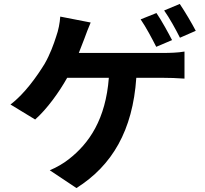

<svg xmlns="http://www.w3.org/2000/svg" viewBox="-20 -874 1040 972"><path d="M772 -808 692 -776C719 -737 750 -678 771 -637L851 -671C832 -708 797 -772 772 -808ZM890 -854 811 -821C838 -783 870 -725 891 -683L971 -718C953 -753 916 -816 890 -854ZM439 -760 285 -790C283 -759 276 -721 264 -688C252 -650 233 -598 206 -551C168 -489 104 -398 33 -345L158 -269C218 -322 279 -407 320 -480H531C515 -271 432 -148 327 -67C303 -48 268 -27 232 -12L367 78C548 -36 652 -214 670 -480H810C833 -480 877 -479 914 -476V-613C881 -607 836 -606 810 -606H379L407 -678C415 -700 428 -735 439 -760Z"/></svg>

Font: Noto Sans TC
Style: Bold
Weight: 700
Designer: Ryoko NISHIZUKA 西塚涼子 (kana, bopomofo & ideographs); Paul D. Hunt (Latin, Greek & Cyrillic); Sandoll Communications 산돌커뮤니
Foundry: Adobe
Version: Version 2.004;hotconv 1.0.118;makeotfexe 2.5.65603